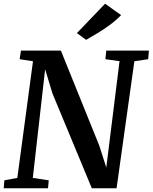

<svg xmlns="http://www.w3.org/2000/svg" viewBox="-20 -1016 824 1036"><path d="M0 0 3.5 -43 73.5 -56 158 -685.5 86 -696.5 93 -743H308.5L516 -229.5L553.5 -112L625 -686L548.5 -696.5L553.5 -743H783.5L779.5 -696.5L705 -685.5L609 0H475.5L263 -512L223.5 -642L157 -56L243 -43L239 0ZM444.5 -801 395 -837.5 547 -996 633.5 -934.5Q606.5 -906.5 572.2 -881.2Q538 -856 504.2 -835.8Q470.5 -815.5 444.5 -801Z"/></svg>

Font: Merriweather 24pt SemiBold
Style: Italic
Weight: 600
Italic angle: -7.8°
Version: Version 2.101